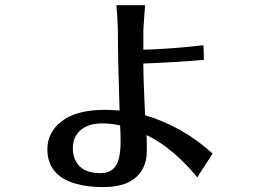

<svg xmlns="http://www.w3.org/2000/svg" viewBox="-20 -661 1040 758"><path d="M167 -72.3Q167 -138.7 224.6 -183.1Q282.2 -227.5 396.5 -227.5Q411.1 -227.5 452.1 -224.6Q445.3 -427.7 445.3 -543Q443.4 -607.4 439.5 -640.6H552.7L545.9 -542V-464.8Q643.6 -466.8 783.2 -482.4L785.2 -424.8Q674.8 -415 545.9 -410.2Q545.9 -369.1 548.3 -312Q550.8 -254.9 552.7 -206.1Q701.2 -162.1 819.3 -54.7L758.8 39.1Q720.7 -8.8 668 -54.7Q615.2 -100.6 558.6 -127.9Q559.6 -112.3 559.6 -92.8V-66.4Q559.6 20.5 489.3 57.6Q451.2 77.1 388.7 77.6Q326.2 78.1 276.4 63.5Q167 31.2 167 -72.3ZM267.6 -76.2Q267.6 -32.2 293.9 -4.9Q320.3 22.5 378.4 22.5Q436.5 22.5 450.2 -39.1Q456.1 -66.4 456.1 -101.1Q456.1 -135.7 454.1 -166Q418 -173.8 384.8 -173.8Q328.1 -173.8 297.9 -147Q267.6 -120.1 267.6 -76.2Z"/></svg>

Font: GenEi LateMin v2
Style: Medium
Weight: 500
Designer: o_tamon (Modified)
Foundry: o_tamon / Adobe Systems Incorporated / FONT 910 / Philipp H. Poll
Version: Version 2.1;Original Version 1.004